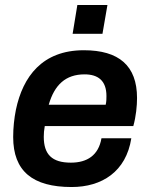

<svg xmlns="http://www.w3.org/2000/svg" viewBox="-20 -740 601 772"><path d="M272 -604H392L412 -720H291ZM268 12C390 12 487 -50 508 -184H388C376 -115 330 -86 265 -86C189 -86 156 -119 156 -190C156 -203 157 -217 160 -233H516C527 -272 531 -315 531 -346C531 -476 458 -538 317 -538C150 -538 72 -432 44 -299C37 -264 33 -226 33 -189C33 -52 111 12 268 12ZM176 -319C199 -399 244 -441 320 -441C374 -441 408 -416 408 -354C408 -344 408 -332 405 -319Z"/></svg>

Font: Archivo SemiBold
Style: Italic
Weight: 600
Italic angle: -10°
Designer: Hector Gatti
Foundry: Omnibus-Type
Version: Version 2.001